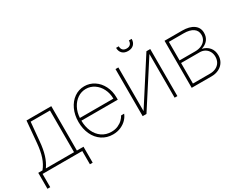

<svg xmlns="http://www.w3.org/2000/svg" viewBox="-97 -1216 2350 1874"><g transform="rotate(-30 1078.0 -279.0)"><path d="M8.8 -30.3H56.6Q94.2 -76.7 115 -138.4Q135.7 -200.2 143.6 -290L165 -530.3H444.3V-30.3H518.6V149.4H487.3V0H40V149.4H8.8ZM412.1 -30.3V-500H194.3L174.8 -290Q167.5 -204.6 148.4 -142.3Q129.4 -80.1 94.7 -30.3Z M596.7 -263.7Q596.7 -341.3 625.7 -404.1Q654.8 -466.8 705.6 -502.4Q756.3 -538.1 819.3 -538.1Q879.4 -538.1 929.4 -505.4Q979.5 -472.7 1008.8 -414.8Q1038.1 -356.9 1038.1 -285.2V-260.7H627.9Q628.4 -192.9 652.8 -137.9Q677.2 -83 722.9 -51.3Q768.6 -19.5 830.1 -19.5Q872.6 -19.5 905 -34.4Q937.5 -49.3 958 -70.1Q978.5 -90.8 989.3 -111.3H1023.4Q1012.2 -80.6 985.8 -52.7Q959.5 -24.9 919.4 -7.1Q879.4 10.7 830.1 10.7Q760.7 10.7 707.8 -24.9Q654.8 -60.5 625.7 -123Q596.7 -185.5 596.7 -263.7ZM1005.9 -291Q1005.9 -350.6 981 -400.4Q956.1 -450.2 913.3 -479Q870.6 -507.8 819.3 -507.8Q768.6 -507.8 726.3 -479.5Q684.1 -451.2 658 -401.6Q631.8 -352.1 628.4 -291Z M1516.6 -530.3H1559.6V0H1528.3V-492.2L1210.9 0H1168V-530.3H1200.2V-38.1ZM1364.3 -621.1Q1323.2 -621.1 1299.8 -644.3Q1276.4 -667.5 1276.4 -707H1306.6Q1306.6 -679.7 1321.3 -664.6Q1335.9 -649.4 1364.3 -649.4Q1391.6 -649.4 1406.2 -664.6Q1420.9 -679.7 1420.9 -707H1452.1Q1452.1 -667.5 1428.7 -644.3Q1405.3 -621.1 1364.3 -621.1Z M1720.7 -530.3H1918Q2001 -530.3 2047.4 -497.3Q2093.8 -464.4 2093.8 -405.3Q2093.8 -358.9 2068.6 -326.9Q2043.5 -294.9 1996.1 -280.3Q2046.9 -269 2076.2 -233.6Q2105.5 -198.2 2105.5 -145.5Q2105.5 -103.5 2085.2 -70.3Q2064.9 -37.1 2028.3 -18.6Q1991.7 0 1944.3 0H1720.7ZM2073.2 -148.4Q2073.2 -180.7 2059.1 -206.5Q2044.9 -232.4 2019.5 -247.1Q1994.1 -261.7 1961.9 -261.7H1752V-30.3H1944.3Q1982.9 -30.3 2012.2 -44.9Q2041.5 -59.6 2057.4 -86.4Q2073.2 -113.3 2073.2 -148.4ZM2062.5 -400.4Q2062.5 -448.2 2025.1 -474.1Q1987.8 -500 1918 -500H1752V-291H1927.7Q1967.3 -291 1998 -304.7Q2028.8 -318.4 2045.7 -343.3Q2062.5 -368.2 2062.5 -400.4Z"/></g></svg>

Font: Pretendard JP Thin
Style: Regular
Weight: 100
Designer: Base glyphs from Inter by Rasmus Andersson; Hangeul glyphs from Noto Sans CJK(Source Han Sans) by Jang Soo-young and Kan
Foundry: Kil Hyung-jin
Version: Version 1.309